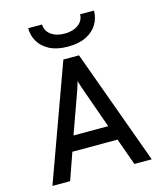

<svg xmlns="http://www.w3.org/2000/svg" viewBox="-133 -1029 958 1127"><g transform="rotate(-15 346.0 -465.5)"><path d="M44 0 298 -700H393L647.5 0H542L483.5 -163.5H209L151.5 0ZM240 -254H451L367.5 -489.5Q364 -499 360 -511.2Q356 -523.5 352 -535.5Q348 -547.5 346 -556.5Q343.5 -547.5 339.8 -535.5Q336 -523.5 332 -511.2Q328 -499 324.5 -489.5ZM345.5 -766Q279 -766 234.8 -788.5Q190.5 -811 168.2 -848.5Q146 -886 146 -931H230.5Q230.5 -906 244.8 -886.5Q259 -867 285 -856Q311 -845 345.5 -845Q380 -845 406.2 -856Q432.5 -867 447 -886.5Q461.5 -906 461.5 -931H546Q546 -886 523.5 -848.5Q501 -811 456.5 -788.5Q412 -766 345.5 -766Z"/></g></svg>

Font: Overpass Medium
Style: Regular
Weight: 500
Designer: Delve Withrington, Dave Bailey, Thomas Jockin
Foundry: Delve Fonts LLC
Version: Version 4.000